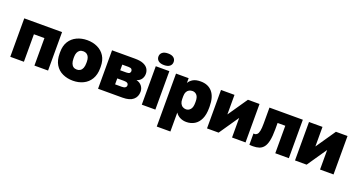

<svg xmlns="http://www.w3.org/2000/svg" viewBox="-49 -1514 4639 2487"><g transform="rotate(20 2270.0 -270.0)"><path d="M42 0V-530H563V0H375V-379H230V0Z M908 14Q830 14 766 -15.5Q702 -45 665 -106Q628 -167 628 -260V-280Q628 -367 665 -425.5Q702 -484 766 -514Q830 -544 908 -544Q986 -544 1049.5 -514Q1113 -484 1150 -425.5Q1187 -367 1187 -280V-260Q1187 -170 1150 -108.5Q1113 -47 1049.5 -16.5Q986 14 908 14ZM908 -139Q935 -139 955 -152.5Q975 -166 985.5 -193Q996 -220 996 -260V-280Q996 -315 985.5 -340Q975 -365 955 -378Q935 -391 908 -391Q879 -391 859.5 -378Q840 -365 829.5 -340Q819 -315 819 -280V-260Q819 -220 829.5 -193Q840 -166 859.5 -152.5Q879 -139 908 -139Z M1252 0V-530H1569Q1642 -530 1685.5 -511.5Q1729 -493 1748.5 -462Q1768 -431 1768 -392Q1768 -352 1746 -319.5Q1724 -287 1681 -276Q1730 -264 1756.5 -230Q1783 -196 1783 -151Q1783 -82 1735 -41Q1687 0 1589 0ZM1440 -129H1533Q1563 -129 1579 -140Q1595 -151 1595 -170Q1595 -190 1580.5 -200.5Q1566 -211 1534 -211H1440ZM1440 -323H1524Q1558 -323 1569 -334.5Q1580 -346 1580 -362Q1580 -378 1568.5 -389.5Q1557 -401 1524 -401H1440Z M1855 0V-530H2042V0ZM1949 -580Q1898 -580 1871 -602Q1844 -624 1844 -660Q1844 -696 1871 -718Q1898 -740 1949 -740Q2001 -740 2027.5 -718Q2054 -696 2054 -660Q2054 -624 2027.5 -602Q2001 -580 1949 -580Z M2134 200V-530H2308V-464Q2327 -498 2365.5 -521Q2404 -544 2471 -544Q2574 -544 2631.5 -477Q2689 -410 2689 -278V-258Q2689 -166 2661 -105.5Q2633 -45 2583.5 -15.5Q2534 14 2471 14Q2425 14 2386 -5Q2347 -24 2322 -61V200ZM2413 -139Q2447 -139 2472 -167.5Q2497 -196 2497 -258V-278Q2497 -337 2473 -364Q2449 -391 2413 -391Q2388 -391 2367 -380Q2346 -369 2334 -346Q2322 -323 2322 -288V-247Q2322 -211 2334.5 -186.5Q2347 -162 2368 -150.5Q2389 -139 2413 -139Z M2754 0V-530H2940V-260L3125 -530H3285V0H3099V-270L2914 0Z M3392 14Q3384 14 3367 13.5Q3350 13 3342 11V-144Q3345 -143 3357 -143Q3377 -143 3392 -158Q3407 -173 3414.5 -209Q3422 -245 3422 -310V-530H3882V0H3695V-379H3589V-290Q3589 -195 3576 -134.5Q3563 -74 3537.5 -42Q3512 -10 3475.5 2Q3439 14 3392 14Z M3967 0V-530H4153V-260L4338 -530H4498V0H4312V-270L4127 0Z"/></g></svg>

Font: Golos Text ExtraBold
Style: Regular
Weight: 800
Designer: A.Korolkova, Vitaly Kuzmin
Foundry: ParaType Ltd
Version: Version 2.004